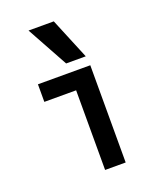

<svg xmlns="http://www.w3.org/2000/svg" viewBox="-146 -877 791 965"><g transform="rotate(-20 250.0 -395.0)"><path d="M247 0V-426H77V-520H357V0ZM246 -570 125 -790H260L351 -570Z"/></g></svg>

Font: M PLUS 1 Code Medium
Style: Regular
Weight: 500
Designer: Coji Morishita
Foundry: UNDERFOREST DESIGN
Version: Version 1.002